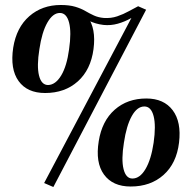

<svg xmlns="http://www.w3.org/2000/svg" viewBox="-20 -734 780 770"><path d="M224 -714Q296 -714 331 -667Q366 -620 355 -537Q344 -454 292 -407.5Q240 -361 161 -361Q89 -361 54.5 -409Q20 -457 33 -543Q46 -624 97.5 -669Q149 -714 224 -714ZM220 -682Q192 -682 170 -643.5Q148 -605 138 -537Q127 -469 136.5 -431Q146 -393 173 -393Q203 -394 225.5 -431.5Q248 -469 257 -536Q267 -605 257 -643.5Q247 -682 220 -682ZM194 16 157 0 507 -662Q481 -647 452.5 -639Q424 -631 395 -634Q362 -638 335.5 -651.5Q309 -665 284.5 -676Q260 -687 231 -685L223 -714Q258 -714 281.5 -707Q305 -700 322 -690Q339 -680 356.5 -672Q374 -664 396 -662Q425 -660 450 -668.5Q475 -677 496.5 -689Q518 -701 534 -709L566 -695ZM567 -339Q637 -339 672.5 -292Q708 -245 698 -162Q688 -79 636 -32.5Q584 14 504 14Q432 14 397 -34Q362 -82 376 -168Q389 -249 440 -294Q491 -339 567 -339ZM559 -307Q530 -307 508.5 -268.5Q487 -230 477 -162Q466 -94 475.5 -56Q485 -18 511 -18Q541 -18 563.5 -56Q586 -94 596 -161Q606 -230 596 -268.5Q586 -307 559 -307Z"/></svg>

Font: Cinzel
Style: Bold
Weight: 700
Designer: Natanael Gama
Version: Version 2.000